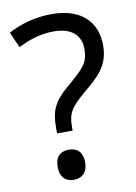

<svg xmlns="http://www.w3.org/2000/svg" viewBox="-84 -779 602 848"><g transform="rotate(-10 217.0 -355.0)"><path d="M140 -228V-201H210V-218C210 -275 223 -301 290 -358C362 -418 408 -459 408 -549C408 -657 336 -724 209 -724C129 -724 65 -703 12 -675L43 -605C89 -627 137 -647 203 -647C281 -647 324 -611 324 -547C324 -487 301 -463 224 -398C159 -343 140 -303 140 -228ZM117 -54C117 -6 143 14 179 14C212 14 240 -6 240 -54C240 -103 212 -121 179 -121C143 -121 117 -103 117 -54Z"/></g></svg>

Font: Noto Sans Elbasan
Style: Regular
Weight: 400
Designer: Monotype Design Team
Foundry: Monotype Imaging Inc.
Version: Version 2.004